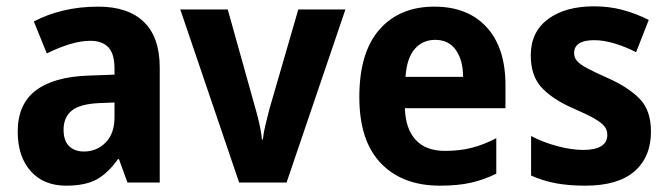

<svg xmlns="http://www.w3.org/2000/svg" viewBox="-20 -577 2114 607"><path d="M291 -556Q385 -556 435 -507.5Q485 -459 485 -363V0H383L356 -74H353Q322 -30 286 -10Q250 10 189 10Q118 10 77 -36Q36 -82 36 -161Q36 -247 92.5 -290.5Q149 -334 259 -338L342 -341V-360Q342 -407 322.5 -427.5Q303 -448 266 -448Q235 -448 199.5 -437Q164 -426 128 -408L87 -509Q128 -531 179.5 -543.5Q231 -556 291 -556ZM292 -251Q232 -248 206.5 -227Q181 -206 181 -167Q181 -132 198.5 -115Q216 -98 245 -98Q286 -98 314 -126.5Q342 -155 342 -206V-253Z M736 0 550 -547H700L787 -236Q793 -216 799.5 -188Q806 -160 808 -136H811Q813 -157 819.5 -183.5Q826 -210 832 -233L923 -547H1072L886 0Z M1353 -556Q1459 -556 1518.5 -491Q1578 -426 1578 -308V-235H1260Q1262 -170 1294 -135Q1326 -100 1387 -100Q1433 -100 1470.5 -109.5Q1508 -119 1549 -140V-28Q1511 -9 1469.5 0.5Q1428 10 1371 10Q1252 10 1184 -61Q1116 -132 1116 -270Q1116 -411 1179.5 -483.5Q1243 -556 1353 -556ZM1356 -451Q1316 -451 1291 -422Q1266 -393 1262 -334H1444Q1444 -386 1421.5 -418.5Q1399 -451 1356 -451Z M2038 -161Q2038 -81 1986 -35.5Q1934 10 1830 10Q1779 10 1738 2.5Q1697 -5 1659 -22V-147Q1697 -127 1742 -115Q1787 -103 1823 -103Q1900 -103 1900 -151Q1900 -166 1891 -177.5Q1882 -189 1858.5 -202.5Q1835 -216 1791 -235Q1727 -263 1692.5 -300Q1658 -337 1658 -402Q1658 -476 1712.5 -516.5Q1767 -557 1858 -557Q1905 -557 1947 -546Q1989 -535 2031 -514L1991 -412Q1958 -429 1923 -439.5Q1888 -450 1859 -450Q1795 -450 1795 -409Q1795 -395 1804 -384.5Q1813 -374 1836 -361.5Q1859 -349 1902 -330Q1967 -301 2002.5 -264.5Q2038 -228 2038 -161Z"/></svg>

Font: Noto Sans Khmer UI SemiCondensed
Style: Bold
Weight: 700
Width: 4
Designer: Danh Hong and the Monotype Design Team
Foundry: Monotype Imaging Inc.
Version: Version 2.002; ttfautohint (v1.8.4.7-5d5b)